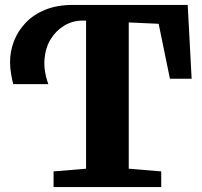

<svg xmlns="http://www.w3.org/2000/svg" viewBox="-20 -763 822 783"><path d="M198.5 0V-64L331 -75V-679H316.5Q276.5 -679 242.8 -659Q209 -639 187.2 -604Q165.5 -569 161.5 -522Q157.5 -475 177 -420H34Q30 -434 25.5 -459.8Q21 -485.5 21 -509.5Q21 -554 37 -595.5Q53 -637 85 -670.5Q117 -704 165.2 -723.5Q213.5 -743 278.5 -743H745.5L761.5 -442H673L627 -666L505 -671.5V-75L637.5 -64V0Z"/></svg>

Font: Merriweather 24pt Black
Style: Regular
Weight: 900
Designer: Eben Sorkin
Foundry: Eben Sorkin
Version: Version 2.100